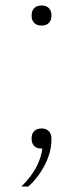

<svg xmlns="http://www.w3.org/2000/svg" viewBox="-20 -534 302 698"><path d="M58 144Q94 108 112 73.5Q130 39 134 6H130Q113 6 104 -3.5Q95 -13 95 -29V-32Q95 -48 104.5 -57.5Q114 -67 131 -67Q148 -67 157.5 -57Q167 -47 167 -31V-27Q167 19 143 65.5Q119 112 83 144H58ZM131 -441Q114 -441 104.5 -450.5Q95 -460 95 -476V-479Q95 -495 104.5 -504.5Q114 -514 131 -514Q148 -514 157.5 -504.5Q167 -495 167 -479V-476Q167 -460 157.5 -450.5Q148 -441 131 -441Z"/></svg>

Font: IBM Plex Serif ExtraLight
Style: Regular
Weight: 200
Designer: Mike Abbink, Paul van der Laan, Pieter van Rosmalen
Foundry: Bold Monday
Version: Version 2.5